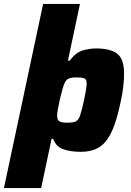

<svg xmlns="http://www.w3.org/2000/svg" viewBox="-56 -763 666 975"><path d="M-36 192 163 -743H350L289 -455H298Q328 -496 363 -506.5Q398 -517 431 -517Q505 -517 539.5 -490Q574 -463 574 -389Q574 -362 570.5 -328Q567 -294 558 -252Q537 -148 510 -92Q483 -36 445.5 -14Q408 8 353 8Q305 8 267 -4.5Q229 -17 214 -58H206L153 192ZM285 -140Q314 -140 328 -146Q342 -152 350.5 -176Q359 -200 371 -255Q377 -286 380.5 -306Q384 -326 384 -339Q384 -360 372.5 -365Q361 -370 333 -370Q308 -370 294 -364.5Q280 -359 272 -341Q267 -330 260.5 -307.5Q254 -285 248 -258.5Q242 -232 238 -209Q234 -186 234 -175Q234 -154 245.5 -147Q257 -140 285 -140Z"/></svg>

Font: Saira ExtraBold
Style: Italic
Weight: 800
Italic angle: -12°
Designer: Hector Gatti with collaboration of the Omnibus-Type team
Foundry: Omnibus-Type
Version: Version 1.100; ttfautohint (v1.8.3)